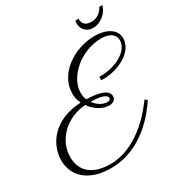

<svg xmlns="http://www.w3.org/2000/svg" viewBox="-223 -997 1168 1241"><g transform="rotate(-30 361.0 -376.0)"><path d="M475 -456 472 -430C473 -430 480 -429 492 -429C599 -429 732 -492 732 -595C732 -656 674 -699 576 -699C431 -699 268 -599 268 -447C268 -420 274 -394 286 -371C75 -361 -10 -224 -10 -109C-10 0 70 95 245 95C485 95 626 -103 670 -168L653 -182C634 -157 479 70 255 70C121 70 51 5 51 -98C51 -225 158 -332 303 -343C336 -295 389 -262 437 -262C466 -262 488 -276 488 -302C488 -351 418 -369 328 -371C321 -387 317 -405 317 -425C317 -541 453 -664 608 -664C667 -664 707 -639 707 -594C707 -512 592 -455 490 -455C480 -455 475 -456 475 -456ZM462 -303C462 -294 453 -287 436 -287C406 -287 368 -308 343 -344C401 -342 462 -334 462 -303ZM722 -847H699C699 -847 676 -788 607 -788C537 -788 545 -847 545 -847H521C510 -792 544 -748 599 -748C653 -748 709 -792 722 -847Z"/></g></svg>

Font: Parisienne
Style: Regular
Weight: 400
Designer: Astigmatic (AOETI)
Foundry: Astigmatic (AOETI)
Version: Version 1.000